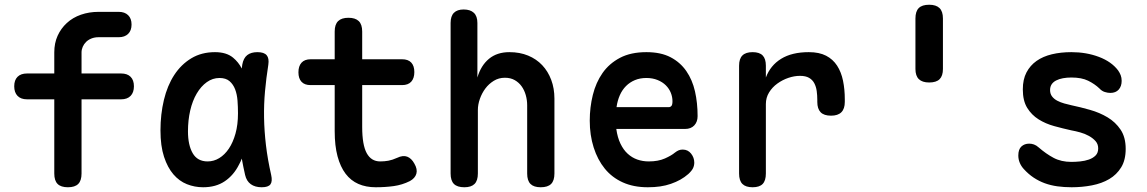

<svg xmlns="http://www.w3.org/2000/svg" viewBox="-20 -780 4840 810"><path d="M491 -361H324V-48Q324 -18 310 -4Q296 10 266.5 10Q237 10 223 -4Q209 -18 209 -48V-361H94Q68 -361 54 -375.5Q40 -390 40 -416Q40 -442 54 -456Q68 -470 94 -470H209V-559Q209 -598 223 -629Q237 -660 262 -683Q287 -706 321.5 -718Q356 -730 396 -730H481Q506 -730 520.5 -716Q535 -702 535 -676.5Q535 -651 520.5 -637Q506 -623 481 -623H396Q379 -623 365.5 -617.5Q352 -612 343 -603Q334 -594 329 -582.5Q324 -571 324 -559V-470H491Q517 -470 531 -456Q545 -442 545 -416Q545 -390 531 -375.5Q517 -361 491 -361Z M837 10Q801 10 768.5 -3Q736 -16 711.5 -44.5Q687 -73 672 -118.5Q657 -164 657 -230Q657 -298 671.5 -358.5Q686 -419 715 -463.5Q744 -508 787 -534Q830 -560 887 -560Q935 -560 963 -537Q986 -518 1000 -491L1002 -507Q1007 -535 1023 -547.5Q1039 -560 1066 -560Q1094 -560 1105 -547Q1116 -534 1112 -507Q1103 -450 1098 -395Q1093 -340 1094 -283.5Q1095 -227 1102 -167.5Q1109 -108 1124 -42Q1130 -15 1121 -2.5Q1112 10 1084 10Q1056 10 1038 -3Q1020 -16 1014 -42Q1006 -77 1000 -111Q995 -97 988 -85Q966 -41 928.5 -15.5Q891 10 837 10ZM856 -99Q882 -99 905 -113Q928 -127 945.5 -153Q963 -179 973.5 -216.5Q984 -254 984 -302Q984 -329 982 -355.5Q980 -382 972 -403Q964 -424 948.5 -437.5Q933 -451 906 -451Q877 -451 852.5 -433.5Q828 -416 810 -385.5Q792 -355 782.5 -314Q773 -273 773 -226Q773 -168 793 -133.5Q813 -99 856 -99Z M1676 -530Q1702 -530 1715 -516Q1728 -502 1728 -476Q1728 -450 1715 -435.5Q1702 -421 1676 -421H1508V-244Q1508 -169 1527 -134Q1546 -99 1584 -99Q1602 -99 1618.5 -102Q1635 -105 1655 -114Q1680 -126 1698 -119Q1716 -112 1728 -90Q1742 -66 1736.5 -47Q1731 -28 1709 -16Q1677 0 1641.5 5Q1606 10 1565 10Q1524 10 1492 -4Q1460 -18 1438 -47Q1416 -76 1404 -120.5Q1392 -165 1392 -227V-421H1290Q1265 -421 1252 -435Q1239 -449 1239 -475Q1239 -501 1252 -515.5Q1265 -530 1291 -530H1392V-647Q1392 -677 1406.5 -691Q1421 -705 1450 -705Q1479 -705 1493.5 -691Q1508 -677 1508 -647V-530Z M1996 -316V-48Q1996 -18 1982 -4Q1968 10 1939 10Q1909 10 1895 -4Q1881 -18 1881 -48V-683Q1881 -712 1895 -726Q1909 -740 1936 -740Q1964 -740 1979 -726Q1994 -712 1994 -683V-453Q2009 -504 2043 -532Q2077 -560 2129 -560Q2173 -560 2208 -545.5Q2243 -531 2267.5 -505Q2292 -479 2305.5 -443Q2319 -407 2319 -364V-48Q2319 -18 2305 -4Q2291 10 2261 10Q2232 10 2218 -4Q2204 -18 2204 -48V-336Q2204 -358 2198 -379Q2192 -400 2180.5 -416Q2169 -432 2151.5 -442Q2134 -452 2110 -452Q2084 -452 2063 -439Q2042 -426 2027.5 -406.5Q2013 -387 2004.5 -363Q1996 -339 1996 -316Z M2860 -149Q2882 -149 2895.5 -132Q2909 -115 2909 -94Q2909 -82 2904 -71Q2899 -60 2884 -46Q2868 -32 2850 -22Q2832 -12 2810.5 -4.5Q2789 3 2765 6.5Q2741 10 2713 10Q2653 10 2607.5 -10.5Q2562 -31 2531.5 -68.5Q2501 -106 2484.5 -158Q2468 -210 2468 -271Q2468 -327 2481 -379.5Q2494 -432 2522 -472Q2550 -512 2595.5 -536Q2641 -560 2707 -560Q2768 -560 2809 -538.5Q2850 -517 2875.5 -480Q2901 -443 2912 -394.5Q2923 -346 2923 -290Q2923 -266 2909 -251Q2895 -236 2870 -236H2580Q2585 -200 2597.5 -174Q2610 -148 2628 -131.5Q2646 -115 2668.5 -107Q2691 -99 2717 -99Q2757 -99 2785 -111.5Q2813 -124 2827 -136Q2836 -143 2843.5 -146Q2851 -149 2860 -149ZM2581 -328H2803Q2808 -328 2812.5 -333Q2817 -338 2817 -353Q2817 -371 2810 -388.5Q2803 -406 2789 -420Q2775 -434 2754 -442.5Q2733 -451 2707 -451Q2680 -451 2658.5 -442Q2637 -433 2621 -417Q2605 -401 2595 -378.5Q2585 -356 2581 -328Z M3155 10Q3126 10 3112 -4Q3098 -18 3098 -48V-503Q3098 -532 3112 -546Q3126 -560 3155 -560Q3184 -560 3197.5 -546Q3211 -532 3211 -503V-453Q3230 -504 3275.5 -532Q3321 -560 3392 -560Q3436 -560 3465 -545Q3494 -530 3511.5 -503Q3529 -476 3536.5 -439.5Q3544 -403 3544 -361V-350Q3544 -321 3529.5 -306.5Q3515 -292 3486 -292Q3456 -292 3442 -306.5Q3428 -321 3428 -350V-358Q3428 -378 3425.5 -396Q3423 -414 3415.5 -428.5Q3408 -443 3393.5 -451.5Q3379 -460 3355 -460Q3331 -460 3306 -451.5Q3281 -443 3259.5 -427.5Q3238 -412 3224.5 -390Q3211 -368 3211 -341V-48Q3211 -18 3197.5 -4Q3184 10 3155 10Z M3842 -489V-702Q3842 -732 3856 -746Q3870 -760 3900 -760Q3929 -760 3943.5 -746Q3958 -732 3958 -702V-489Q3958 -460 3944 -446Q3930 -432 3900 -432Q3871 -432 3856.5 -446Q3842 -460 3842 -489Z M4501 10Q4469 10 4440.5 6Q4412 2 4387.5 -7Q4363 -16 4341 -30.5Q4319 -45 4299 -67Q4288 -79 4282 -93.5Q4276 -108 4276 -124Q4276 -150 4289 -162Q4302 -174 4322 -174Q4332 -174 4342 -170.5Q4352 -167 4362 -158Q4393 -131 4425 -114Q4457 -97 4500 -97Q4517 -97 4537 -99Q4557 -101 4574 -107Q4591 -113 4602 -124Q4613 -135 4613 -154Q4613 -172 4602 -184.5Q4591 -197 4574 -206.5Q4557 -216 4537 -221.5Q4517 -227 4500 -230Q4464 -238 4427.5 -248Q4391 -258 4361.5 -276.5Q4332 -295 4313.5 -325Q4295 -355 4295 -403Q4295 -445 4310.5 -474.5Q4326 -504 4353 -523Q4380 -542 4417.5 -551Q4455 -560 4500 -560Q4563 -560 4616 -540Q4669 -520 4697 -483Q4704 -473 4708 -462.5Q4712 -452 4712 -439Q4712 -416 4699.5 -402Q4687 -388 4664 -388Q4653 -388 4640.5 -392Q4628 -396 4618 -407Q4598 -426 4570.5 -439.5Q4543 -453 4500 -453Q4481 -453 4464.5 -450Q4448 -447 4435.5 -440.5Q4423 -434 4416.5 -424Q4410 -414 4410 -400Q4410 -384 4418.5 -373Q4427 -362 4440.5 -355Q4454 -348 4470 -343.5Q4486 -339 4500 -336Q4538 -328 4578.5 -316.5Q4619 -305 4652.5 -285Q4686 -265 4707.5 -233Q4729 -201 4729 -152Q4729 -105 4710 -74Q4691 -43 4659.5 -24.5Q4628 -6 4586.5 2Q4545 10 4501 10Z"/></svg>

Font: Maple Mono SemiBold
Style: Regular
Weight: 600
Monospace: yes
Designer: subframe7536
Version: Version 7.000